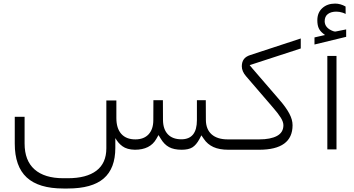

<svg xmlns="http://www.w3.org/2000/svg" viewBox="-20 -847 2001 1086"><path d="M1281.2 0H1272Q1220.7 0 1187 -15.4Q1153.3 -30.8 1132.8 -61.5L1119.1 -81.5L1107.9 -60.1Q1089.8 -26.9 1068.1 -13.4Q1046.4 0 1007.3 0Q963.9 0 936.3 -14.9Q908.7 -29.8 889.6 -62L876.5 -83L864.3 -61.5Q829.6 0 742.7 0Q720.7 -0.5 703.1 -5.4Q685.5 -10.3 672.6 -19.8Q659.7 -29.3 650.6 -39.8Q641.6 -50.3 632.3 -65.9V-26.9V-10.7Q632.3 106 566.4 162.6Q500.5 219.2 363.3 219.2H338.4Q198.7 219.2 131.1 156.7Q63.5 94.2 63.5 -34.7V-186.5H119.1V-35.2Q119.1 61.5 175.5 111.3Q231.9 161.1 338.4 161.1H363.3Q469.2 161.1 525.4 118.4Q581.5 75.7 581.5 -8.3V-278.8H638.2V-179.2Q638.2 -121.1 666 -89.8Q693.8 -58.6 745.6 -58.6Q793.9 -58.6 820.6 -87.4Q847.2 -116.2 847.2 -167.5L847.7 -280.3H901.4L901.9 -168.5Q902.3 -116.2 929.2 -87.6Q956.1 -59.1 1005.9 -59.1Q1093.8 -59.1 1093.8 -167.5V-280.3H1144L1144.5 -168.9Q1145 -115.2 1177.2 -86.9Q1209.5 -58.6 1268.1 -58.6H1281.2Q1293.9 -58.6 1293.9 -32.7V-27.3Q1293.9 0 1281.2 0Z M1276.4 -58.6H1446.3Q1510.3 -58.6 1546.6 -78.1Q1583 -97.7 1583 -138.7Q1583 -157.2 1568.6 -180.7Q1554.2 -204.1 1524.9 -237.8L1371.6 -416Q1347.7 -443.4 1347.7 -472.7Q1348.1 -497.1 1359.6 -512.5Q1371.1 -527.8 1395.5 -535.6L1681.2 -629.4V-572.8L1413.1 -485.4L1392.1 -478.5L1406.2 -461.4L1556.6 -287.1Q1577.6 -263.2 1592.3 -242.9Q1606.9 -222.7 1616.5 -204.6Q1626 -186.5 1630.4 -170.4Q1634.8 -154.3 1634.8 -138.7Q1634.8 0 1445.3 0H1276.9Q1264.2 0 1264.2 -27.3V-32.7Q1264.2 -58.6 1276.4 -58.6Z M1831.5 -530.5H1883.3V-1.9H1831.5ZM1806.6 -658.2Q1789.6 -671.9 1782.2 -689Q1774.9 -706.1 1774.9 -732.4Q1774.9 -775.4 1803 -801Q1831.1 -826.7 1875.5 -826.7Q1905.8 -826.7 1934.6 -810.1L1935.1 -768.1Q1925.8 -772.9 1917.2 -775.6Q1908.7 -778.3 1899.9 -779.8Q1891.1 -781.2 1882.3 -781.2Q1853 -781.2 1834.7 -767.8Q1816.4 -754.4 1816.4 -726.1Q1817.4 -688.5 1864.3 -670.9Q1871.6 -668.5 1876.5 -668.5Q1878.9 -668.5 1881.8 -669.4Q1883.3 -669.4 1938 -680.7V-638.7L1758.8 -595.2V-635.3L1803.2 -645.5L1818.4 -648.9Z"/></svg>

Font: Shabnam Thin WOL
Style: Thin-WOL
Weight: 100
Foundry: DejaVu fonts team - Redesigned by Saber Rastikerdar - Based on Vazir font
Version: Version 5.0.0